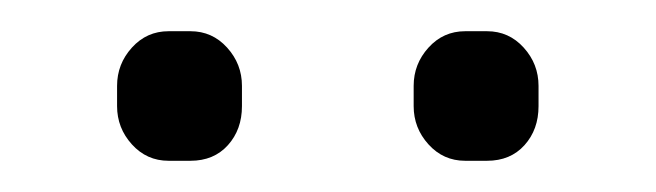

<svg xmlns="http://www.w3.org/2000/svg" viewBox="-20 -675 420 123"><path d="M55 -607V-620Q55 -634 64.5 -644.5Q74 -655 88 -655H102Q116 -655 125.5 -644.5Q135 -634 135 -620V-607Q135 -592 126 -582Q117 -572 102 -572H88Q74 -572 64.5 -582.5Q55 -593 55 -607ZM245 -607V-620Q245 -634 254.5 -644.5Q264 -655 278 -655H292Q306 -655 315.5 -644.5Q325 -634 325 -620V-607Q325 -592 316 -582Q307 -572 292 -572H278Q264 -572 254.5 -582.5Q245 -593 245 -607Z"/></svg>

Font: Mitr ExtraLight
Style: Regular
Weight: 250
Designer: Thanarat Vachiruckul
Foundry: Cadson Demak Co.,Ltd.
Version: Version 1.000